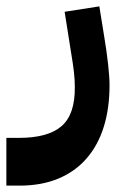

<svg xmlns="http://www.w3.org/2000/svg" viewBox="-80 -343 399 603"><path d="M-60 90H-20Q71 90 113.5 53Q156 16 155 -70Q155 -93 152 -118.5Q149 -144 144 -173L123 -306L232 -323L247 -230Q255 -182 259.5 -141.5Q264 -101 264 -75Q264 -3 246 55Q228 113 192 154.5Q156 196 103 218Q50 240 -19 240H-60Z"/></svg>

Font: IBM Plex Sans Arabic
Style: Bold
Weight: 700
Designer: Mike Abbink, Paul van der Laan, Pieter van Rosmalen, Wael Morcos, Khajak Apelian
Foundry: Bold Monday
Version: Version 1.2